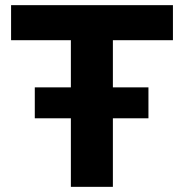

<svg xmlns="http://www.w3.org/2000/svg" viewBox="-20 -725 713 745"><path d="M255 0V-569H23V-705H651V-569H418V0ZM115 -266V-386H556V-266Z"/></svg>

Font: Nunito Sans 8pt ExtraBold
Style: Regular
Weight: 800
Version: Version 3.101;gftools[0.9.27]